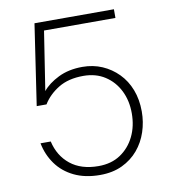

<svg xmlns="http://www.w3.org/2000/svg" viewBox="-80 -769 754 850"><g transform="rotate(-10 296.5 -344.0)"><path d="M302 12Q235 12 185.5 -12Q136 -36 106 -78Q76 -120 66 -172H112Q127 -106 175.5 -67Q224 -28 302 -28Q360 -28 401 -55.5Q442 -83 464.5 -129Q487 -175 487 -233Q487 -290 464.5 -335Q442 -380 401 -406.5Q360 -433 304 -433Q237 -433 192 -405.5Q147 -378 122 -337H78L132 -700H489V-661H168L127 -396Q152 -427 198.5 -450Q245 -473 307 -473Q355 -473 395.5 -455.5Q436 -438 467 -406.5Q498 -375 515 -331Q532 -287 532 -233Q532 -186 517.5 -142Q503 -98 474 -63.5Q445 -29 402 -8.5Q359 12 302 12Z"/></g></svg>

Font: DM Sans 10pt ExtraLight
Style: Regular
Weight: 250
Version: Version 4.004;gftools[0.9.30]